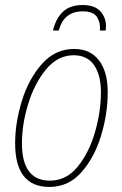

<svg xmlns="http://www.w3.org/2000/svg" viewBox="-20 -731 485 761"><path d="M213 -610Q233 -686 308 -686Q351 -686 365 -662.5Q379 -639 376 -610H399Q400 -621 400 -628Q400 -662 377.5 -686.5Q355 -711 308 -711Q257 -711 229 -684Q201 -657 190 -610ZM407 -366Q407 -446 372.5 -491.5Q338 -537 274 -537Q199 -537 146.5 -478Q94 -419 67 -332Q40 -245 40 -163Q40 10 176 10Q251 10 302.5 -48Q354 -106 380.5 -193Q407 -280 407 -366ZM67 -163Q67 -239 92 -320Q117 -401 163 -456.5Q209 -512 272 -512Q326 -512 353 -472.5Q380 -433 380 -366Q380 -288 356.5 -207Q333 -126 288 -70.5Q243 -15 178 -15Q67 -15 67 -163Z"/></svg>

Font: Noto Sans Display SemiCondensed Thin
Style: Italic
Weight: 250
Width: 4
Designer: Monotype Design team
Foundry: Monotype Imaging Inc.
Version: 1.000